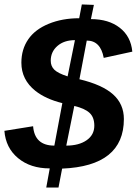

<svg xmlns="http://www.w3.org/2000/svg" viewBox="-25 -762 610 856"><path d="M527.3 -231.4Q527.3 -21.5 252 -10.3L235.8 74.2H181.2L196.8 -11.2Q110.8 -11.2 55.7 -56.9Q0.5 -102.5 -5.4 -178.7L122.6 -199.2Q129.4 -112.8 217.3 -112.8L252.9 -302.2Q179.2 -320.3 132.8 -356.9Q70.3 -406.7 70.3 -482.4Q70.3 -542.5 101.1 -586.9Q131.3 -630.9 191.9 -655.8Q252.4 -680.7 328.1 -680.7L339.8 -742.2L393.6 -740.2L380.4 -676.8Q459.5 -676.8 509 -638.2Q558.6 -599.6 564.9 -531.7L437.5 -503.9Q423.3 -581.1 361.8 -581.1L329.1 -408.7Q431.2 -384.3 479.2 -341.1Q527.3 -297.9 527.3 -231.4ZM201.2 -491.2Q201.2 -467.3 217 -451.4Q232.9 -435.5 276.4 -421.4L309.1 -583Q260.7 -583 231 -557.1Q201.2 -531.2 201.2 -491.2ZM395.5 -201.7Q395.5 -239.3 374 -259Q352.5 -278.8 306.2 -289.6L270.5 -112.8Q326.7 -112.8 361.1 -136.7Q395.5 -160.6 395.5 -201.7Z"/></svg>

Font: Arimo
Style: Bold Italic
Weight: 700
Italic angle: -12°
Designer: Steve Matteson
Foundry: Monotype Imaging Inc.
Version: Version 1.33